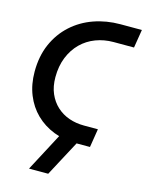

<svg xmlns="http://www.w3.org/2000/svg" viewBox="-132 -780 810 1063"><g transform="rotate(15 273.0 -248.5)"><path d="M357 0Q286 0 226.5 -23.5Q167 -47 123.5 -89.5Q80 -132 56 -191.5Q32 -251 32 -324Q32 -413 62.5 -482.5Q93 -552 147 -601Q201 -650 272 -675Q343 -700 423 -700H546L529 -595H412Q358 -595 310.5 -577Q263 -559 227.5 -524Q192 -489 171.5 -438.5Q151 -388 151 -324Q151 -271 168.5 -230.5Q186 -190 216.5 -162Q247 -134 287 -120Q327 -106 373 -106H453L436 0ZM141 203 260 -22H371L251 203Z"/></g></svg>

Font: MuseoModerno Medium
Style: Italic
Weight: 500
Italic angle: -9°
Designer: Pablo Cosgaya, Héctor Gatti, Marcela Romero, and the Authors of The MuseoModerno Project.
Foundry: Omnibus-Type Team
Version: Version 1.003